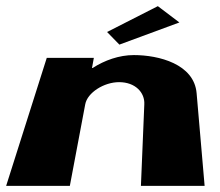

<svg xmlns="http://www.w3.org/2000/svg" viewBox="-34 -604 715 624"><path d="M479 -584 549 -531 354 -459 314 -500ZM243 -265C250 -303 304 -337 353 -337C406 -337 437 -303 435 -265L424 0H631L605 -301C597 -396 482 -425 401 -425C353 -425 306 -408 267 -383H265L271 -416H118L-14 0H193Z"/></svg>

Font: Hussar Milosc
Style: Bold
Weight: 700
Foundry: Cannot Into Space Fonts
Version: Version 1.02